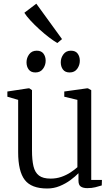

<svg xmlns="http://www.w3.org/2000/svg" viewBox="-20 -1038 622 1068"><path d="M465.5 8.5Q442.5 8.5 429.5 -0.2Q416.5 -9 416.5 -33V-74.5Q398.5 -56 371.8 -36.2Q345 -16.5 312.2 -3Q279.5 10.5 242.5 10.5Q154.5 10.5 117.8 -37.2Q81 -85 81 -191.5V-482.5L21 -500V-529L136 -546.5H143.5L158 -536.5V-200.5Q158 -148 166.2 -113.2Q174.5 -78.5 196.8 -61.5Q219 -44.5 261.5 -44.5Q293.5 -44.5 321.5 -54.2Q349.5 -64 372 -78.8Q394.5 -93.5 410.5 -108V-482.5L337.5 -500V-529L462.5 -546.5H469.5L487.5 -536.5V-37H547L546 -6.5Q530 -1.5 510.5 3.5Q491 8.5 465.5 8.5ZM176.5 -635Q152 -635 139.8 -651.2Q127.5 -667.5 127.5 -691.5Q127.5 -716 142.2 -736Q157 -756 184 -756H185Q209.5 -756 221.8 -739.8Q234 -723.5 234 -700Q234 -675.5 219.2 -655.2Q204.5 -635 177.5 -635ZM367 -635Q342.5 -635 330.2 -651.2Q318 -667.5 318 -691.5Q318 -716 332.8 -736Q347.5 -756 374 -756H375Q400 -756 412 -739.8Q424 -723.5 424 -700Q424 -675.5 409.5 -655.2Q395 -635 368 -635ZM298.5 -799Q280 -809.5 253.2 -829.8Q226.5 -850 198.8 -875.2Q171 -900.5 148.5 -925Q126 -949.5 115.5 -967L182 -1017.5L325 -820.5L299.5 -799Z"/></svg>

Font: Merriweather 60pt Light
Style: Regular
Weight: 300
Version: Version 2.100